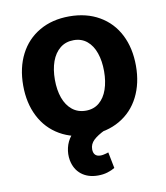

<svg xmlns="http://www.w3.org/2000/svg" viewBox="-83 -606 755 873"><g transform="rotate(-10 295.0 -169.5)"><path d="M34.8 -263.2Q34.8 -345.3 66.5 -407Q98.1 -468.8 157.2 -502.9Q216.2 -537.1 295.2 -537.1Q374.3 -537.1 433.4 -502.9Q492.5 -468.8 523.9 -407Q555.4 -345.3 555.4 -263.2Q555.4 -182.2 523.9 -120.2Q492.5 -58.2 433.4 -24Q374.3 10.2 295.2 10.2Q216.2 10.2 157.2 -24Q98.1 -58.2 66.5 -120.2Q34.8 -182.2 34.8 -263.2ZM408.4 -264.4Q408.4 -311.3 395.7 -348.1Q383 -385 357.8 -406Q332.6 -427 296.3 -427Q259.5 -427 233.5 -406Q207.6 -385 194.4 -348.4Q181.3 -311.9 181.3 -264.4Q181.3 -216.9 194.4 -180.2Q207.6 -143.6 233.5 -122.6Q259.5 -101.6 296.3 -101.6Q332.6 -101.6 357.8 -122.6Q383 -143.6 395.7 -180.5Q408.4 -217.4 408.4 -264.4ZM184.5 106.9Q179.6 78.9 186.2 50.2Q192.8 21.5 211.5 -2.1Q230.2 -25.8 259.9 -39.2L366.3 0Q329.7 17.5 311.5 35Q293.3 52.5 293.3 76.4Q293.3 93 301.6 101.9Q309.9 110.7 326.6 110.7Q333.2 110.7 339.6 109.3Q346.1 107.9 351.7 106.5Q358 104.2 363.1 102.9L377.8 177.3Q363.5 186 343.5 192.2Q323.6 198.3 299.6 198.3Q253.5 198.3 223.1 174.4Q192.7 150.5 184.5 106.9Z"/></g></svg>

Font: WEMIX Pretendard Variable
Style: Regular
Weight: 400
Designer: Base glyphs from Inter by Rasmus Andersson; Hangeul glyphs from Noto Sans CJK(Source Han Sans) by Jang Soo-young and Kan
Foundry: Kil Hyung-jin
Version: Version 1.000;Glyphs 3.2 (3208)